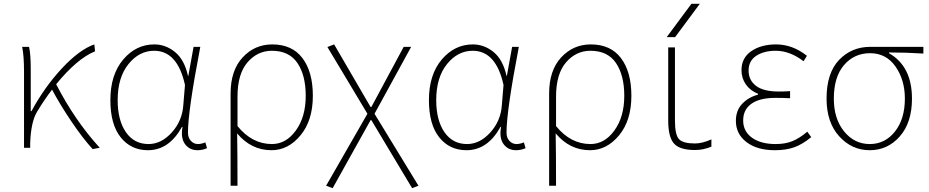

<svg xmlns="http://www.w3.org/2000/svg" viewBox="-20 -772 4855 1003"><path d="M501 0 463.9 6.8Q412.1 -49.8 352.5 -138.2Q293 -226.6 252 -303.7Q213.9 -254.9 173.8 -188.5Q141.6 -135.7 137.7 -24.4V0H105.5V-396.5Q105.5 -481.4 95.7 -527.3H131.8Q140.6 -490.2 140.6 -409.2V-191.4H144.5Q211.9 -316.4 303.2 -414.6Q394.5 -512.7 472.7 -540L476.6 -503.9Q383.8 -466.8 273.4 -332Q370.1 -143.6 501 0Z M752.9 12.7Q664.1 12.7 610.4 -54.7Q556.6 -122.1 556.6 -249Q556.6 -381.8 623.5 -460.9Q690.4 -540 786.1 -540Q845.7 -540 894.5 -500Q943.4 -460 961.9 -376H963.9L991.2 -527.3H1026.4Q961.9 -192.4 961.9 -79.1Q961.9 -52.7 977.1 -36.1Q992.2 -19.5 1014.6 -19.5Q1031.2 -19.5 1052.7 -28.3L1061.5 2Q1038.1 12.7 1011.7 12.7Q969.7 12.7 946.3 -19.5Q922.9 -51.8 933.6 -109.4H930.7Q863.3 12.7 752.9 12.7ZM755.9 -19.5Q822.3 -19.5 877 -79.6Q931.6 -139.6 937.5 -221.7L946.3 -328.1Q907.2 -506.8 785.2 -506.8Q707 -506.8 650.9 -437Q594.7 -367.2 594.7 -249Q594.7 -143.6 637.7 -81.5Q680.7 -19.5 755.9 -19.5Z M1184.6 198.2V-283.2Q1184.6 -404.3 1247.6 -472.2Q1310.5 -540 1402.3 -540Q1505.9 -540 1560.1 -468.3Q1614.3 -396.5 1614.3 -271.5Q1614.3 -142.6 1549.8 -64.9Q1485.4 12.7 1398.4 12.7Q1292 12.7 1218.8 -75.2Q1220.7 31.2 1220.7 198.2ZM1400.4 -19.5Q1474.6 -19.5 1525.9 -90.8Q1577.1 -162.1 1577.1 -271.5Q1577.1 -378.9 1533.7 -442.9Q1490.2 -506.8 1400.4 -506.8Q1325.2 -506.8 1272.9 -446.3Q1220.7 -385.7 1220.7 -267.6V-113.3Q1296.9 -19.5 1400.4 -19.5Z M1717.8 210.9 1683.6 198.2 1899.4 -177.7 1690.4 -526.4 1725.6 -540 1916 -212.9H1919.9L2088.9 -527.3H2127.9L1936.5 -177.7L2166 198.2L2132.8 210.9L1919.9 -144.5H1916Z M2417 12.7Q2328.1 12.7 2274.4 -54.7Q2220.7 -122.1 2220.7 -249Q2220.7 -381.8 2287.6 -460.9Q2354.5 -540 2450.2 -540Q2509.8 -540 2558.6 -500Q2607.4 -460 2626 -376H2627.9L2655.3 -527.3H2690.4Q2626 -192.4 2626 -79.1Q2626 -52.7 2641.1 -36.1Q2656.2 -19.5 2678.7 -19.5Q2695.3 -19.5 2716.8 -28.3L2725.6 2Q2702.1 12.7 2675.8 12.7Q2633.8 12.7 2610.4 -19.5Q2586.9 -51.8 2597.7 -109.4H2594.7Q2527.3 12.7 2417 12.7ZM2419.9 -19.5Q2486.3 -19.5 2541 -79.6Q2595.7 -139.6 2601.6 -221.7L2610.4 -328.1Q2571.3 -506.8 2449.2 -506.8Q2371.1 -506.8 2314.9 -437Q2258.8 -367.2 2258.8 -249Q2258.8 -143.6 2301.8 -81.5Q2344.7 -19.5 2419.9 -19.5Z M2848.6 198.2V-283.2Q2848.6 -404.3 2911.6 -472.2Q2974.6 -540 3066.4 -540Q3169.9 -540 3224.1 -468.3Q3278.3 -396.5 3278.3 -271.5Q3278.3 -142.6 3213.9 -64.9Q3149.4 12.7 3062.5 12.7Q2956.1 12.7 2882.8 -75.2Q2884.8 31.2 2884.8 198.2ZM3064.5 -19.5Q3138.7 -19.5 3189.9 -90.8Q3241.2 -162.1 3241.2 -271.5Q3241.2 -378.9 3197.8 -442.9Q3154.3 -506.8 3064.5 -506.8Q2989.3 -506.8 2937 -446.3Q2884.8 -385.7 2884.8 -267.6V-113.3Q2960.9 -19.5 3064.5 -19.5Z M3506.8 -578.1H3462.9L3591.8 -752H3635.7ZM3505.9 -524.4V-142.6Q3505.9 -67.4 3527.3 -44.9Q3548.8 -22.5 3610.4 -22.5Q3648.4 -22.5 3696.3 -43.9V-5.9Q3654.3 11.7 3610.4 11.7Q3531.2 11.7 3501 -22Q3470.7 -55.7 3470.7 -142.6V-524.4Z M4028.3 12.7Q3934.6 12.7 3879.4 -29.8Q3824.2 -72.3 3824.2 -140.6Q3824.2 -195.3 3857.4 -230Q3890.6 -264.6 3939.5 -277.3V-282.2Q3898.4 -298.8 3876 -331.5Q3853.5 -364.3 3853.5 -405.3Q3853.5 -469.7 3904.8 -504.9Q3956.1 -540 4034.2 -540Q4120.1 -540 4195.3 -480.5L4177.7 -452.1Q4106.4 -506.8 4032.2 -506.8Q3970.7 -506.8 3930.7 -480.5Q3890.6 -454.1 3890.6 -403.3Q3890.6 -353.5 3929.2 -323.7Q3967.8 -293.9 4047.9 -293.9Q4080.1 -293.9 4107.4 -295.9V-258.8Q4076.2 -260.7 4031.2 -260.7Q3948.2 -260.7 3905.3 -230Q3862.3 -199.2 3862.3 -142.6Q3862.3 -85.9 3908.2 -52.7Q3954.1 -19.5 4032.2 -19.5Q4081.1 -19.5 4118.2 -34.2Q4155.3 -48.8 4197.3 -84L4217.8 -55.7Q4172.9 -18.6 4129.9 -2.9Q4086.9 12.7 4028.3 12.7Z M4297.9 -256.8Q4297.9 -390.6 4363.3 -459Q4428.7 -527.3 4526.4 -527.3H4803.7V-492.2Q4712.9 -498 4624 -498V-494.1Q4744.1 -425.8 4744.1 -256.8Q4744.1 -131.8 4680.7 -59.6Q4617.2 12.7 4523.4 12.7Q4429.7 12.7 4363.8 -60.1Q4297.9 -132.8 4297.9 -256.8ZM4707 -256.8Q4707 -354.5 4658.2 -424.3Q4609.4 -494.1 4525.4 -494.1Q4442.4 -494.1 4389.2 -432.1Q4335.9 -370.1 4335.9 -256.8Q4335.9 -151.4 4389.6 -85.4Q4443.4 -19.5 4523.4 -19.5Q4603.5 -19.5 4655.3 -85Q4707 -150.4 4707 -256.8Z"/></svg>

Font: Gen Shin Gothic ExtraLight
Style: Regular
Weight: 100
Designer: [Source Han Sans]
Ryoko NISHIZUKA  (kana & ideographs); Paul D. Hunt (Latin, Greek & Cyrillic); Wenlong ZHANG  (bopomofo
Version: Version 1.002.20150607